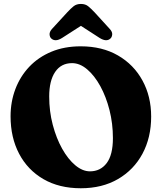

<svg xmlns="http://www.w3.org/2000/svg" viewBox="-20 -960 842 999"><path d="M400 -719Q511.5 -719 593.8 -671.5Q676 -624 721.2 -541.2Q766.5 -458.5 766.5 -353.5Q766.5 -244.5 721.5 -160.5Q676.5 -76.5 594.2 -28.5Q512 19.5 400.5 19.5Q288 19.5 206 -28Q124 -75.5 79.5 -160Q35 -244.5 35 -355Q35 -430.5 60 -496.5Q85 -562.5 132.2 -612.5Q179.5 -662.5 247.2 -690.8Q315 -719 400 -719ZM567.5 -241.5Q567.5 -317 549.8 -387Q532 -457 501.8 -512Q471.5 -567 433.5 -599.2Q395.5 -631.5 355 -631.5Q298 -631.5 267 -585.8Q236 -540 236 -458Q236 -380.5 254.5 -310.5Q273 -240.5 303.5 -186Q334 -131.5 371.8 -100Q409.5 -68.5 448 -68.5Q502.5 -68.5 535 -111.2Q567.5 -154 567.5 -241.5ZM303 -762.5Q268 -740.5 247 -759.5Q239 -766.5 238 -780.5Q237 -794.5 250.5 -809.5L330 -896Q348 -915.5 363 -927.5Q378 -939.5 401 -939.5Q424 -939.5 438.8 -927.5Q453.5 -915.5 472 -896L551 -809.5Q565 -794.5 563.8 -780.5Q562.5 -766.5 554.5 -759.5Q534 -740.5 498.5 -762.5L401 -825.5Z"/></svg>

Font: Fraunces 9pt S100
Style: Bold
Weight: 700
Version: Version 1.000; ttfautohint (v1.8.3)